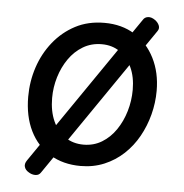

<svg xmlns="http://www.w3.org/2000/svg" viewBox="-48 -601 684 714"><g transform="rotate(5 294.5 -244.0)"><path d="M274 19Q209 19 160 -10.5Q111 -40 84.5 -94Q58 -148 58 -221Q58 -278 75.5 -331Q93 -384 127 -426.5Q161 -469 208.5 -494Q256 -519 317 -519Q382 -519 430 -489Q478 -459 505 -405.5Q532 -352 532 -284Q532 -239 520.5 -195Q509 -151 487.5 -112.5Q466 -74 434.5 -44.5Q403 -15 362.5 2Q322 19 274 19ZM278 -61Q316 -61 346.5 -79.5Q377 -98 398.5 -129.5Q420 -161 431.5 -200Q443 -239 443 -280Q443 -328 426.5 -363.5Q410 -399 381.5 -419Q353 -439 314 -439Q275 -439 244 -420.5Q213 -402 191.5 -371Q170 -340 158.5 -302Q147 -264 147 -224Q147 -175 163.5 -138Q180 -101 209.5 -81Q239 -61 278 -61ZM130 56Q123 67 109.5 67Q96 67 84 59Q72 52 68.5 40.5Q65 29 74 16L458 -543Q464 -553 476.5 -554.5Q489 -556 503 -546Q514 -538 518.5 -527Q523 -516 516 -506Z"/></g></svg>

Font: Playwrite GB S
Style: Italic
Weight: 400
Italic angle: -7°
Designer: Veronika Burian, José Scaglione
Foundry: TypeTogether
Version: Version 1.000